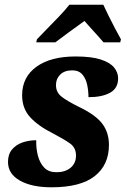

<svg xmlns="http://www.w3.org/2000/svg" viewBox="-20 -786 541 816"><path d="M199 10Q115 10 64.5 -18.5Q14 -47 14 -98Q14 -130 31 -150.5Q48 -171 75.5 -180.5Q103 -190 134 -190Q133 -154 141.5 -123Q150 -92 168.5 -73Q187 -54 220 -54Q257 -54 280 -73Q303 -92 303 -125Q303 -158 278 -176Q253 -194 207 -218Q143 -250 108.5 -287.5Q74 -325 74 -381Q74 -458 134.5 -502Q195 -546 301 -546Q369 -546 408.5 -533Q448 -520 465 -499Q482 -478 482 -453Q482 -411 448 -392Q414 -373 356 -373Q356 -399 350.5 -425.5Q345 -452 330 -469.5Q315 -487 287 -487Q254 -487 236 -469Q218 -451 218 -426Q217 -394 242.5 -374.5Q268 -355 315 -332Q386 -298 414.5 -260.5Q443 -223 443 -170Q443 -85 382.5 -37.5Q322 10 199 10ZM137 -619Q155 -638 180 -663.5Q205 -689 230.5 -715.5Q256 -742 275 -766H419Q428 -746 441.5 -719Q455 -692 469 -665Q483 -638 494 -619L491 -606H420Q411 -617 396 -633.5Q381 -650 365.5 -667Q350 -684 339 -697Q308 -675 273.5 -649.5Q239 -624 215 -606H134Z"/></svg>

Font: Noto Serif SemiCondensed ExtraBold
Style: Italic
Weight: 800
Width: 4
Italic angle: -12°
Designer: Monotype Design Team
Foundry: Monotype Imaging Inc.
Version: Version 2.014; ttfautohint (v1.8.4.7-5d5b)